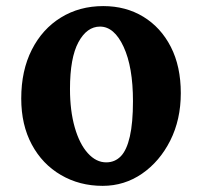

<svg xmlns="http://www.w3.org/2000/svg" viewBox="-20 -602 664 631"><path d="M317.4 8.8Q241.2 8.8 180.2 -26.9Q119.1 -62.5 84.5 -127Q49.8 -191.4 49.8 -278.3Q49.8 -370.1 84.5 -438.5Q119.1 -506.8 180.2 -544.4Q241.2 -582 319.3 -582Q393.6 -582 451.2 -546.9Q508.8 -511.7 541.5 -447.8Q574.2 -383.8 574.2 -295.9Q574.2 -209 539.6 -140.1Q504.9 -71.3 446.8 -31.2Q388.7 8.8 317.4 8.8ZM329.1 -68.4Q357.4 -68.4 377 -88.4Q396.5 -108.4 406.7 -153.3Q417 -198.2 417 -269.5Q417 -381.8 386.2 -448.2Q355.5 -514.6 308.6 -514.6Q265.6 -514.6 237.8 -463.4Q210 -412.1 210 -309.6Q210 -238.3 225.6 -183.6Q241.2 -128.9 268.6 -98.6Q295.9 -68.4 329.1 -68.4Z"/></svg>

Font: Crimson Pro ExtraBold
Style: Regular
Weight: 800
Designer: Jacques Le Bailly
Foundry: Baron von Fonthausen
Version: Version 1.003